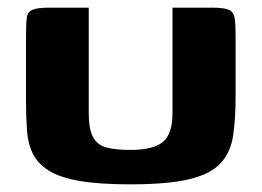

<svg xmlns="http://www.w3.org/2000/svg" viewBox="-20 -480 684 502"><path d="M596 -228Q596 -169 589.5 -125.5Q583 -82 557 -53.5Q531 -25 475 -11.5Q419 2 320 2Q239 2 187.5 -7Q136 -16 107.5 -34Q79 -52 66 -78Q53 -104 50.5 -139Q48 -174 48 -217V-386Q48 -417 50 -433Q52 -449 65 -454.5Q78 -460 109 -460H212V-185Q212 -143 223 -122Q234 -101 258 -94.5Q282 -88 320 -88Q381 -88 406 -109Q431 -130 431 -184V-460H533Q565 -460 578 -454.5Q591 -449 593.5 -433Q596 -417 596 -386Z"/></svg>

Font: Genos
Style: Bold
Weight: 700
Designer: Robert E. Leuschke
Foundry: Robert E. Leuschke
Version: Version 1.010